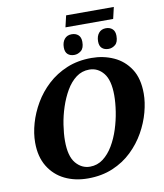

<svg xmlns="http://www.w3.org/2000/svg" viewBox="-106 -1100 1024 1197"><g transform="rotate(-10 406.0 -501.5)"><path d="M378 -941 395 -1014H697L680 -941ZM403 -762Q377 -762 361.5 -776Q346 -790 346 -819Q346 -852 362.5 -872Q379 -892 408 -892Q434 -892 450 -877.5Q466 -863 466 -834Q466 -794 446 -778Q426 -762 403 -762ZM620 -762Q594 -762 578.5 -776Q563 -790 563 -819Q563 -852 579.5 -872Q596 -892 625 -892Q650 -892 666 -877.5Q682 -863 682 -834Q682 -794 662.5 -778Q643 -762 620 -762ZM354 11Q272 11 207.5 -20.5Q143 -52 105 -114Q67 -176 67 -266Q67 -324 85 -387Q103 -450 138 -510Q173 -570 225.5 -618.5Q278 -667 347.5 -696Q417 -725 504 -725Q579 -725 643.5 -696Q708 -667 747.5 -606.5Q787 -546 787 -450Q787 -395 770 -332Q753 -269 719 -208.5Q685 -148 633 -98Q581 -48 511 -18.5Q441 11 354 11ZM379 -59Q425 -59 461.5 -86.5Q498 -114 525 -159.5Q552 -205 569.5 -259.5Q587 -314 595.5 -369.5Q604 -425 604 -471Q604 -567 568 -611.5Q532 -656 478 -656Q431 -656 394.5 -628.5Q358 -601 331.5 -555.5Q305 -510 287 -455.5Q269 -401 260.5 -345.5Q252 -290 252 -244Q252 -147 289 -103Q326 -59 379 -59Z"/></g></svg>

Font: Noto Serif ExtraBold
Style: Italic
Weight: 800
Italic angle: -12°
Designer: Monotype Design Team
Foundry: Monotype Imaging Inc.
Version: Version 2.013